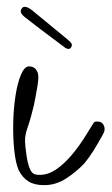

<svg xmlns="http://www.w3.org/2000/svg" viewBox="-20 -534 326 561"><path d="M108.6 7Q80.6 7 63.1 -4Q45.5 -15 34.5 -37Q25.6 -58 21.7 -94.5Q17.8 -131 18.6 -173Q19.4 -215 25.1 -253Q30.8 -291 41.2 -315.5Q51.5 -340 64.5 -340Q82.5 -340 89.2 -324Q94.5 -314 90 -286Q85.4 -258 79.4 -228Q76.9 -217 71.8 -198Q66.7 -179 61 -162.5Q55.3 -146 54.7 -140Q51.1 -125 56 -91Q59.8 -57 68 -39Q71.8 -31 77.3 -27Q82.7 -23 95.7 -23Q120.7 -23 144 -39Q167.3 -55 188.1 -79.5Q209 -104 225.5 -130Q242 -156 253.6 -175Q255.7 -179 263.7 -179Q278.7 -179 283.4 -167Q289 -156 281.2 -142Q266.4 -115 253.3 -94Q240.1 -73 226.8 -57Q204.4 -33 174 -13Q143.6 7 108.6 7ZM179.8 -391Q176.8 -391 171.1 -394Q133.6 -422 99.1 -448Q64.6 -474 53.6 -483Q42.5 -492 41.1 -498Q39.9 -503 42.8 -508Q45.6 -513 50.4 -514H52.4Q57.4 -514 63.1 -511Q68.8 -508 73.7 -504Q89.7 -491 112 -472.5Q134.2 -454 154.6 -437.5Q174.9 -421 183.7 -413Q188.6 -409 189.8 -404Q190.7 -400 187.8 -395.5Q184.8 -391 179.8 -391Z"/></svg>

Font: Oooh Baby
Style: Normal
Weight: 400
Designer: Robert E. Leuschke
Foundry: Robert E. Leuschke
Version: Version 1.011; ttfautohint (v1.8.3)